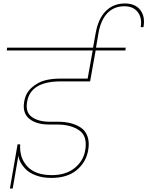

<svg xmlns="http://www.w3.org/2000/svg" viewBox="-20 -1014 848 1104"><path d="M86 -120 53 70H37L81 -184H96Q91 -106 137.5 -56.5Q184 -7 278 -7Q359 -7 409.5 -48Q460 -89 470 -150Q484 -231 435.5 -264.5Q387 -298 308 -298H263Q189 -298 148.5 -331Q108 -364 119 -429Q127 -479 162 -510Q197 -541 237 -551.5Q277 -562 324 -562H484L513 -724H19L21 -740H515L530 -823Q545 -907 588.5 -950.5Q632 -994 698 -994Q758 -994 787 -956Q816 -918 805 -858H789Q798 -910 772.5 -944Q747 -978 695 -978Q635 -978 597 -938Q559 -898 546 -822L532 -740H703L701 -724H530L501 -562L498 -546H329Q156 -546 136 -429Q125 -369 163 -341.5Q201 -314 267 -314H312Q352 -314 385 -306Q418 -298 445 -280Q472 -262 483.5 -228.5Q495 -195 487 -150Q475 -81 421 -36Q367 9 275 9Q225 9 186.5 -5.5Q148 -20 127.5 -41.5Q107 -63 97 -83Q87 -103 86 -120Z"/></svg>

Font: Poppins Thin
Style: Italic
Weight: 250
Italic angle: -10°
Designer: Ninad Kale (Devanagari), Jonny Pinhorn (Latin)
Foundry: Indian Type Foundry
Version: Version 3.200;PS 1.000;hotconv 16.6.54;makeotf.lib2.5.65590